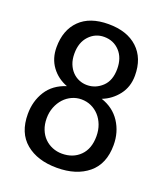

<svg xmlns="http://www.w3.org/2000/svg" viewBox="-130 -795 761 881"><g transform="rotate(20 250.0 -354.5)"><path d="M250 -73Q304 -73 338 -107Q372 -141 372 -202Q372 -232 362.5 -257Q353 -282 336.5 -300Q320 -318 298 -328Q276 -338 250 -338Q226 -338 204 -328Q182 -318 165.5 -300Q149 -282 139 -257Q129 -232 129 -202Q129 -172 138.5 -148Q148 -124 164.5 -107.5Q181 -91 203 -82Q225 -73 250 -73ZM250 -408Q292 -408 324 -438Q356 -468 356 -525Q356 -579 326 -611Q296 -643 250 -643Q207 -643 177 -611Q147 -579 147 -525Q147 -496 155.5 -474.5Q164 -453 178.5 -438Q193 -423 211.5 -415.5Q230 -408 250 -408ZM250 -4Q155 -4 98 -51.5Q41 -99 41 -191Q41 -254 72 -303Q103 -352 166 -372Q118 -390 89 -429.5Q60 -469 60 -524Q60 -608 109 -656.5Q158 -705 249 -705Q340 -705 391.5 -657Q443 -609 443 -524Q443 -469 412.5 -429.5Q382 -390 336 -372Q396 -352 428 -303Q460 -254 460 -191Q460 -99 402.5 -51.5Q345 -4 250 -4Z"/></g></svg>

Font: D2Coding
Style: Regular
Weight: 400
Monospace: yes
Designer: Yong-Rak Park; Jeong-Hwan Yoon; Sang-Min Lee;
Foundry: NHN Corporation
Version: Version 1.3.2; Build 20180524